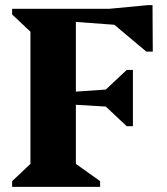

<svg xmlns="http://www.w3.org/2000/svg" viewBox="-20 -724 646 744"><path d="M27 0V-22L98 -89V-601L27 -668V-690H404L552 -704H571L572 -524H547L423 -628L274 -639V-369L390 -377L471 -453H495V-235H471L390 -311L274 -318V-89L368 -22V0Z"/></svg>

Font: Platypi
Style: Bold
Weight: 700
Designer: David Sargent
Foundry: Bolt Cutter Type
Version: Version 1.200; ttfautohint (v1.8.4.7-5d5b)